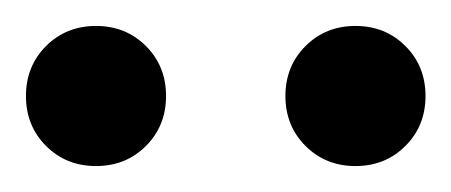

<svg xmlns="http://www.w3.org/2000/svg" viewBox="-35 -703 348 148"><path d="M200.5 -590.5Q185 -606 185 -629Q185 -652 200.5 -667.5Q216 -683 239 -683Q262 -683 277.5 -667.5Q293 -652 293 -629Q293 -606 277.5 -590.5Q262 -575 239 -575Q216 -575 200.5 -590.5ZM0.5 -590.5Q-15 -606 -15 -629Q-15 -652 0.5 -667.5Q16 -683 39 -683Q62 -683 77.5 -667.5Q93 -652 93 -629Q93 -606 77.5 -590.5Q62 -575 39 -575Q16 -575 0.5 -590.5Z"/></svg>

Font: Justus
Style: Oldstyle
Weight: 500
Version: Version 001.000